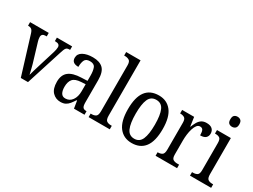

<svg xmlns="http://www.w3.org/2000/svg" viewBox="-56 -1346 2554 1942"><g transform="rotate(30 1220.5 -375.0)"><path d="M70 -442Q60 -474 45.5 -484.5Q31 -495 5 -495V-536H223V-495H211Q164 -495 164 -455Q164 -443 166 -431Q168 -419 172 -406L228 -220Q240 -183 250.5 -139.5Q261 -96 267 -71Q272 -91 283 -128.5Q294 -166 307 -208L363 -389Q376 -430 376 -456Q376 -495 326 -495H318V-536H496V-495H485Q460 -495 448.5 -479.5Q437 -464 423 -417L290 0H206Z M672 10Q617 10 579 -29Q541 -68 541 -150Q541 -230 589 -268Q637 -306 735 -309L805 -312V-373Q805 -429 791.5 -463Q778 -497 729 -497Q682 -497 668 -466.5Q654 -436 654 -388Q576 -388 576 -450Q576 -497 620.5 -521.5Q665 -546 735 -546Q814 -546 854.5 -507Q895 -468 895 -372V-113Q895 -71 906.5 -56Q918 -41 947 -41H950V0H827L813 -87H807Q789 -59 771.5 -37Q754 -15 731 -2.5Q708 10 672 10ZM698 -45Q748 -45 777 -86Q806 -127 806 -191V-273L755 -270Q686 -266 659.5 -234.5Q633 -203 633 -144Q633 -98 648.5 -71.5Q664 -45 698 -45Z M998 0V-41H1009Q1039 -41 1058 -54Q1077 -67 1077 -115V-651Q1077 -695 1056 -707Q1035 -719 1009 -719H998V-760H1166V-115Q1166 -67 1185 -54Q1204 -41 1234 -41H1245V0Z M1504 10Q1410 10 1356 -59Q1302 -128 1302 -269Q1302 -409 1353.5 -477.5Q1405 -546 1507 -546Q1600 -546 1654 -477.5Q1708 -409 1708 -269Q1708 -128 1656 -59Q1604 10 1504 10ZM1506 -41Q1567 -41 1592 -99Q1617 -157 1617 -269Q1617 -381 1592 -437.5Q1567 -494 1505 -494Q1443 -494 1418 -437.5Q1393 -381 1393 -269Q1393 -157 1418.5 -99Q1444 -41 1506 -41Z M1780 0V-41H1783Q1812 -41 1832 -53.5Q1852 -66 1852 -113V-427Q1852 -471 1832 -483Q1812 -495 1784 -495H1781V-536H1921L1936 -431H1939Q1951 -462 1966 -488.5Q1981 -515 2004 -530.5Q2027 -546 2063 -546Q2107 -546 2129 -526Q2151 -506 2151 -472Q2151 -441 2131 -422.5Q2111 -404 2067 -404Q2067 -445 2057.5 -463.5Q2048 -482 2023 -482Q2001 -482 1986 -462.5Q1971 -443 1961 -411Q1951 -379 1946.5 -342.5Q1942 -306 1942 -273V-108Q1942 -64 1961.5 -52.5Q1981 -41 2009 -41H2031V0Z M2302 -640Q2279 -640 2264.5 -653Q2250 -666 2250 -698Q2250 -731 2264.5 -744Q2279 -757 2302 -757Q2324 -757 2339.5 -744Q2355 -731 2355 -698Q2355 -666 2339.5 -653Q2324 -640 2302 -640ZM2182 0V-41H2193Q2223 -41 2242 -53Q2261 -65 2261 -110V-425Q2261 -470 2243.5 -482.5Q2226 -495 2196 -495H2188V-536H2350V-115Q2350 -67 2369 -54Q2388 -41 2419 -41H2429V0Z"/></g></svg>

Font: Noto Serif Armenian Condensed
Style: Regular
Weight: 400
Width: 3
Designer: Monotype Design Team
Foundry: Monotype Imaging Inc.
Version: Version 2.008; ttfautohint (v1.8.4.7-5d5b)